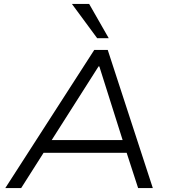

<svg xmlns="http://www.w3.org/2000/svg" viewBox="-20 -960 885 980"><path d="M7 0 461 -705H530L760 0H685L619 -203L657 -180H171L217 -203L88 0ZM483 -621 233 -228 205 -245H642L611 -229L487 -621ZM476 -765 347 -940H435L535 -765Z"/></svg>

Font: Nunito Sans 7pt SemiExpanded Light
Style: Italic
Weight: 300
Width: 6
Italic angle: -9°
Designer: Vernon Adams
Foundry: Vernon Adams
Version: Version 3.101;gftools[0.9.27]